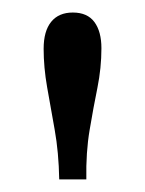

<svg xmlns="http://www.w3.org/2000/svg" viewBox="-20 -633 233 308"><path d="M75 -345.2Q74.2 -388.7 67.7 -425Q61.3 -461.3 55.6 -493.1Q50 -525 50 -554.8Q50 -583.1 62.1 -598Q74.2 -612.9 96.8 -612.9Q120.2 -612.9 131.5 -597.6Q142.7 -582.3 142.7 -555.6Q142.7 -524.2 136.3 -492.3Q129.8 -460.5 123.8 -424.6Q117.7 -388.7 118.5 -345.2Z"/></svg>

Font: Playfair 5pt SemiExpanded Light
Style: Regular
Weight: 300
Width: 6
Designer: Claus Eggers Sørensen
Foundry: Claus Eggers Sørensen
Version: Version 2.203